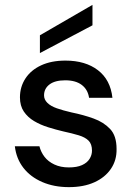

<svg xmlns="http://www.w3.org/2000/svg" viewBox="-20 -757 549 789"><path d="M263 12Q202 12 153.5 -9Q105 -30 76 -67.5Q47 -105 41 -156H142Q148 -132 163 -112.5Q178 -93 203.5 -81Q229 -69 263 -69Q296 -69 317 -78.5Q338 -88 348 -104Q358 -120 358 -138Q358 -165 344 -179Q330 -193 303.5 -201Q277 -209 240 -217Q210 -224 178 -234Q146 -244 120 -259.5Q94 -275 78 -298.5Q62 -322 62 -357Q62 -400 84.5 -434.5Q107 -469 149 -488.5Q191 -508 249 -508Q331 -508 382.5 -468.5Q434 -429 442 -355H346Q341 -389 316 -408Q291 -427 248 -427Q206 -427 183.5 -410Q161 -393 161 -365Q161 -348 174.5 -334.5Q188 -321 213.5 -312Q239 -303 274 -295Q323 -285 364.5 -270Q406 -255 432.5 -227Q459 -199 459 -145Q460 -99 436 -63.5Q412 -28 368 -8Q324 12 263 12ZM144 -539V-612L360 -737V-653Z"/></svg>

Font: DM Sans 24pt Medium
Style: Regular
Weight: 500
Designer: Colophon Foundry, Jonny Pinhorn
Foundry: Colophon Foundry
Version: Version 4.004;gftools[0.9.30]